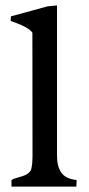

<svg xmlns="http://www.w3.org/2000/svg" viewBox="-20 -692 330 712"><path d="M100.6 -111.3 100.1 -570.8Q86.4 -591.8 19.5 -614.3L20.5 -631.3L156.2 -668.5L191.4 -671.9V-114.3Q191.4 -74.7 207.5 -51.8Q223.6 -28.8 264.2 -24.4L263.2 0H22.9Q22.5 -2.4 22.5 -4.9V-24.4Q29.8 -29.3 41.5 -32.2Q53.2 -35.2 64.5 -39.1Q92.8 -48.8 96.7 -68.4Q100.6 -87.9 100.6 -111.3Z"/></svg>

Font: RadleyRegular
Style: Regular
Weight: 400
Designer: vernon adams
Foundry: vernon adams
Version: Version 1.000;PS 001.001;hotconv 1.0.56